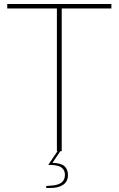

<svg xmlns="http://www.w3.org/2000/svg" viewBox="-20 -752 590 955"><path d="M280 0 241 58Q283 59 300.5 74.5Q318 90 318 119Q318 150 295 166.5Q272 183 230 183H210V173L236 171Q269 169 286 156Q303 143 303 117Q303 94 285.5 81Q268 68 220 68L266 0H263V-710H16V-732H534V-710H287V0Z"/></svg>

Font: Exo Thin
Style: Regular
Weight: 250
Designer: Natanael Gama
Foundry: Natanael Gama
Version: Version 1.500; ttfautohint (v1.6)